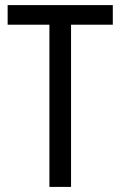

<svg xmlns="http://www.w3.org/2000/svg" viewBox="-20 -734 474 754"><path d="M259 0V-637H423V-714H10V-637H174V0Z"/></svg>

Font: Noto Sans Ethiopic Condensed
Style: Regular
Weight: 400
Width: 3
Designer: Monotype Design Team
Foundry: Monotype Imaging Inc.
Version: Version 2.102